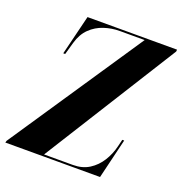

<svg xmlns="http://www.w3.org/2000/svg" viewBox="-151 -827 891 939"><g transform="rotate(20 295.0 -357.0)"><path d="M-22 0 -19 -10 447 -704H317Q276 -704 236.5 -691Q197 -678 167 -649Q137 -620 123 -571L105 -507H95L146 -714H612L611 -704L176 -10H326Q375 -10 410.5 -32.5Q446 -55 469 -92Q492 -129 502 -171L511 -208H521L471 0Z"/></g></svg>

Font: Noto Serif Display ExtraCondensed ExtraBold
Style: Italic
Weight: 800
Width: 2
Italic angle: -12°
Designer: Monotype Design Team
Foundry: Monotype Imaging Inc.
Version: Version 2.009